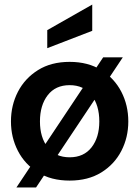

<svg xmlns="http://www.w3.org/2000/svg" viewBox="-20 -781 610 841"><path d="M432 -530H518L138 40H52ZM285 10Q204 10 146.5 -25.5Q89 -61 58.5 -120Q28 -179 28 -249Q28 -320 58.5 -379Q89 -438 146.5 -474Q204 -510 285 -510Q366 -510 423.5 -474Q481 -438 511.5 -379Q542 -320 542 -249Q542 -179 511.5 -120Q481 -61 423.5 -25.5Q366 10 285 10ZM285 -92Q347 -92 381 -135.5Q415 -179 415 -249Q415 -320 381 -364Q347 -408 285 -408Q223 -408 189 -364Q155 -320 155 -249Q155 -179 189 -135.5Q223 -92 285 -92ZM187 -570V-649L384 -761V-646Z"/></svg>

Font: Cabin VF Beta
Style: Regular
Weight: 400
Designer: Pablo Impallari
Foundry: Pablo Impallari. http://www.impallari.com Igino Marini. http://www.ikern.com
Version: Version 2.200